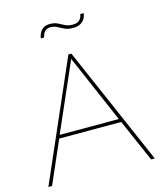

<svg xmlns="http://www.w3.org/2000/svg" viewBox="-132 -1014 938 1110"><g transform="rotate(-15 337.0 -459.0)"><path d="M328 -710H346L655 0H633L522 -254H151L40 0H18ZM513 -274 337 -681 159 -274ZM394 -851Q365 -851 344.5 -860.5Q324 -870 307 -879.5Q290 -889 269 -889Q248 -889 237 -878.5Q226 -868 222 -856Q218 -844 218 -841H198Q198 -843 200.5 -853.5Q203 -864 210 -876.5Q217 -889 231.5 -898.5Q246 -908 271 -908Q297 -908 315.5 -898.5Q334 -889 352.5 -879.5Q371 -870 396 -870Q424 -870 436 -881Q448 -892 451.5 -904Q455 -916 455 -918H475Q475 -915 472.5 -904Q470 -893 462 -881Q454 -869 437.5 -860Q421 -851 394 -851Z"/></g></svg>

Font: Raleway Thin Thin
Style: Regular
Weight: 250
Version: Version 4.026